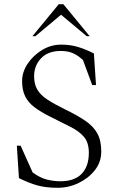

<svg xmlns="http://www.w3.org/2000/svg" viewBox="-20 -882 556 912"><path d="M254 10Q196 10 155 -2Q114 -14 70 -36L60 -190H78L135 -63Q169 -38 201 -29.5Q233 -21 267 -21Q334 -21 368 -56.5Q402 -92 402 -156Q402 -204 379.5 -231Q357 -258 315.5 -279Q274 -300 218 -328Q174 -350 144.5 -372Q115 -394 100 -423.5Q85 -453 85 -497Q85 -540 111.5 -579.5Q138 -619 180 -644.5Q222 -670 270 -670Q314 -670 350.5 -659Q387 -648 426 -628L436 -478H418L374 -597Q349 -620 325 -630Q301 -640 269 -640Q208 -640 175 -605Q142 -570 142 -520Q142 -482 157.5 -456Q173 -430 205 -409Q237 -388 286 -364Q346 -335 385 -308.5Q424 -282 442.5 -248Q461 -214 461 -162Q461 -112 430.5 -73.5Q400 -35 353 -12.5Q306 10 254 10ZM134 -710 259 -862H281L406 -710H392L270 -812L148 -710Z"/></svg>

Font: Spectral SC ExtraLight
Style: Regular
Weight: 275
Designer: Jean-Baptiste Levee
Foundry: Production Type
Version: Version 2.001